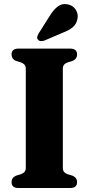

<svg xmlns="http://www.w3.org/2000/svg" viewBox="-20 -944 445 964"><path d="M295.5 -101.5Q295.5 -88 301.8 -80.8Q308 -73.5 320.5 -69L344 -62Q367 -52 367 -29.5Q367 0 332 0H73Q38 0 38 -29.5Q38 -52 60.5 -62L84 -69Q96.5 -73.5 103 -80.8Q109.5 -88 109.5 -101.5V-598.5Q109.5 -612 103 -619.2Q96.5 -626.5 84.5 -631L60.5 -638Q38 -648 38 -670.5Q38 -700 73 -700H332Q367 -700 367 -670.5Q367 -648 344 -638L320.5 -631Q308 -626.5 301.8 -619.2Q295.5 -612 295.5 -598.5ZM228 -861.5Q247 -893.5 269.2 -910.8Q291.5 -928 321 -922Q348 -916 361 -894.2Q374 -872.5 369 -850Q364.5 -823.5 345.5 -807.5Q326.5 -791.5 294.5 -779.5L202 -740Q193.5 -737 184.5 -737.8Q175.5 -738.5 170.5 -745Q165 -751.5 167 -759.5Q169 -767.5 174 -776Z"/></svg>

Font: Fraunces 72pt Soft
Style: Bold
Weight: 700
Version: Version 1.000;[b76b70a41]